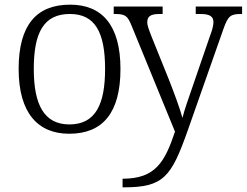

<svg xmlns="http://www.w3.org/2000/svg" viewBox="-20 -564 1059 824"><path d="M277 10C421 10 497 -80 497 -268C497 -457 417 -544 281 -544C135 -544 60 -455 60 -268C60 -80 142 10 277 10ZM506 203V240H511C682 240 715 196 786 -5L939 -440C959 -496 969 -504 1016 -504H1019V-536H820V-504H839C882 -504 896 -493 896 -468C896 -456 891 -435 882 -412L806 -191C789 -141 773 -98 763 -58C753 -96 726 -169 705 -222L630 -408C617 -442 612 -456 612 -468C612 -493 625 -504 665 -504H678V-536H468V-504H471C518 -504 527 -497 545 -453L731 1C687 132 647 203 506 203ZM278 -30C169 -30 125 -115 125 -268C125 -425 168 -504 280 -504C387 -504 431 -427 431 -268C431 -118 391 -30 278 -30Z"/></svg>

Font: Noto Serif Light
Style: Regular
Weight: 300
Designer: Monotype Design Team
Foundry: Monotype Imaging Inc.
Version: Version 2.013